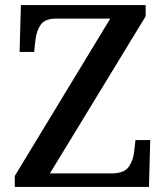

<svg xmlns="http://www.w3.org/2000/svg" viewBox="-20 -734 652 754"><path d="M38 0V-43L413 -661H201Q156 -661 139.5 -636.5Q123 -612 119 -576L114 -530H57L62 -714H552V-670L176 -53H418Q468 -53 486 -79.5Q504 -106 507 -140L512 -184H570L565 0Z"/></svg>

Font: Noto Serif NP Hmong Medium
Style: Regular
Weight: 500
Designer: Dalton Maag Ltd
Foundry: Dalton Maag Ltd
Version: Version 1.001; ttfautohint (v1.8.4.7-5d5b)